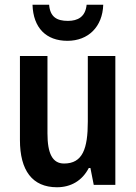

<svg xmlns="http://www.w3.org/2000/svg" viewBox="-20 -779 572 809"><path d="M415 -759H345C340 -708 308 -691 266 -691C219 -691 191 -708 187 -759H117C120 -661 175 -607 264 -607C352 -607 412 -666 415 -759ZM466 -543H350V-267C350 -152 328 -90 250 -90C201 -90 180 -132 180 -217V-543H64V-189C64 -61 116 10 220 10C278 10 326 -17 354 -71H361L375 0H466Z"/></svg>

Font: Noto Sans Armenian Condensed SemiBold
Style: Regular
Weight: 600
Width: 3
Designer: Monotype Design Team
Foundry: Monotype Imaging Inc.
Version: Version 2.008